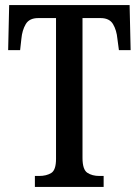

<svg xmlns="http://www.w3.org/2000/svg" viewBox="-20 -734 546 754"><path d="M117 0V-43H134Q162 -43 181 -54.5Q200 -66 200 -110V-663H130Q95 -663 81 -639Q67 -615 64 -582L59 -537H12L16 -714H489L493 -537H447L441 -582Q438 -615 424 -639Q410 -663 375 -663H304V-114Q304 -68 323 -55.5Q342 -43 370 -43H387V0Z"/></svg>

Font: Noto Serif Lao ExtraCondensed Medium
Style: Regular
Weight: 500
Width: 2
Designer: Monotype Design Team
Foundry: Monotype Imaging Inc.
Version: Version 2.003; ttfautohint (v1.8.4.7-5d5b)